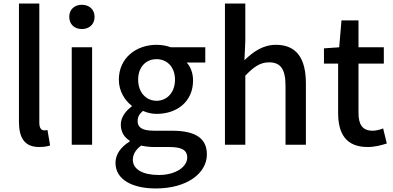

<svg xmlns="http://www.w3.org/2000/svg" viewBox="-20 -795 2220 1084"><path d="M201 35C230 35 249 31 263 26L248 -61C238 -59 234 -59 229 -59C215 -59 202 -70 202 -101V-775H87V-107C87 -18 118 35 201 35Z M385 -528V22H500V-528ZM371 -700C371 -658 400 -631 442 -631C484 -631 514 -658 514 -700C514 -741 484 -768 442 -768C400 -768 371 -741 371 -700Z M860 269C1036 269 1148 183 1148 77C1148 -17 1080 -57 950 -57H849C779 -57 757 -78 757 -111C757 -138 769 -153 787 -169C811 -158 839 -152 864 -152C979 -152 1070 -221 1070 -341C1070 -383 1055 -420 1034 -442H1139V-528H944C923 -536 895 -542 864 -542C750 -542 651 -469 651 -345C651 -279 686 -227 724 -198V-194C693 -172 662 -135 662 -92C662 -47 684 -18 712 -1V4C661 35 632 78 632 124C632 220 728 269 860 269ZM730 107C730 79 744 51 777 27C800 32 825 35 851 35H934C1001 35 1037 49 1037 95C1037 146 973 193 877 193C786 193 730 161 730 107ZM760 -345C760 -419 806 -461 864 -461C922 -461 968 -418 968 -345C968 -271 921 -226 864 -226C807 -226 760 -271 760 -345Z M1250 -775V22H1365V-368C1413 -417 1448 -443 1499 -443C1564 -443 1592 -405 1592 -310V22H1707V-324C1707 -464 1655 -542 1538 -542C1463 -542 1408 -501 1360 -455L1365 -564V-775Z M2056 35C2096 35 2133 25 2164 15L2143 -70C2127 -63 2103 -57 2084 -57C2027 -57 2004 -91 2004 -157V-436H2147V-528H2004V-680H1908L1895 -528L1809 -522V-436H1889V-158C1889 -42 1932 35 2056 35Z"/></svg>

Font: コーポレート・ロゴ ver3 Medium
Style: Regular
Weight: 500
Designer: [KANA_main] LOGOTYPE.JP [Source Han Sans] Ryoko NISHIZUKA 西塚涼子 (kana, bopomofo & ideographs); Paul D. Hunt (Latin, Greek
Version: Version 12.001;FEAKit 1.0